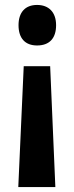

<svg xmlns="http://www.w3.org/2000/svg" viewBox="-20 -564 301 777"><path d="M207 -462C207 -515 177 -544 130 -544C82 -544 55 -514 55 -462C55 -410 81 -380 130 -380C180 -380 207 -409 207 -462ZM76 -296 54 193H204L183 -296Z"/></svg>

Font: Noto Sans Gurmukhi ExtraCondensed
Style: Bold
Weight: 700
Width: 2
Designer: Jelle Bosma - Monotype Design Team
Foundry: Monotype Imaging Inc.
Version: Version 2.004